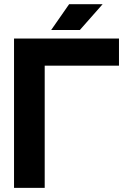

<svg xmlns="http://www.w3.org/2000/svg" viewBox="-20 -909 633 929"><path d="M196.3 -591.3V0H47.9V-722.7H555.7V-591.3ZM366.2 -763.7H227.5L314.5 -888.7H476.6Z"/></svg>

Font: Giphurs
Style: Bold
Weight: 700
Version: Version 0.920; ttfautohint (v1.8.4.7-5d5b)